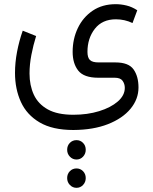

<svg xmlns="http://www.w3.org/2000/svg" viewBox="-20 -379 738 924"><path d="M348.1 295.4Q366.7 295.4 379.6 308.6Q392.6 321.8 392.6 341.8Q392.6 361.3 379.6 375Q366.7 388.7 348.1 388.7Q329.6 388.7 316.4 375Q303.2 361.3 303.2 341.8Q303.2 321.8 316.2 308.6Q329.1 295.4 348.1 295.4ZM348.1 431.6Q366.7 431.6 379.6 444.8Q392.6 458 392.6 478Q392.6 497.6 379.6 511.2Q366.7 524.9 348.1 524.9Q329.6 524.9 316.4 511.2Q303.2 497.6 303.2 478Q303.2 458 316.2 444.8Q329.1 431.6 348.1 431.6ZM333 246.6Q232.9 246.6 170.9 210.2Q108.9 173.8 80.6 111.6Q52.2 49.3 52.2 -28.3Q52.2 -77.6 62 -129.4Q71.8 -181.2 89.4 -231.4L153.8 -205.6Q140.1 -161.6 131.1 -115.2Q122.1 -68.8 122.1 -25.4Q122.1 31.7 142.8 76.7Q163.6 121.6 210 147.5Q256.3 173.3 333 173.3Q400.9 173.3 457 156Q513.2 138.7 546.9 109.4Q580.6 80.1 580.6 43.9Q580.6 24.9 570.1 10Q559.6 -4.9 532.2 -4.9H453.1Q383.8 -4.9 356.7 -39.1Q329.6 -73.2 329.6 -129.4Q329.6 -191.4 354.5 -243.7Q379.4 -295.9 425.8 -327.4Q472.2 -358.9 537.1 -358.9Q562.5 -358.9 588.9 -352.5Q615.2 -346.2 640.6 -329.6L617.7 -268.1Q580.1 -286.1 537.6 -286.1Q472.2 -286.1 436.5 -240.5Q400.9 -194.8 400.9 -129.4Q400.9 -101.6 412.8 -90.1Q424.8 -78.6 454.6 -78.6H535.6Q599.1 -78.6 622.8 -44.9Q646.5 -11.2 646.5 42Q646.5 98.1 608.2 144.5Q569.8 190.9 499.5 218.5Q429.2 246.1 333 246.6Z"/></svg>

Font: Vazirmatn RD FD Light
Style: Regular
Weight: 300
Designer: Saber Rastikerdar
Foundry: Saber Rastikerdar
Version: Version 33.003